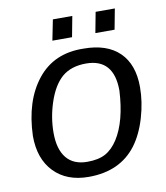

<svg xmlns="http://www.w3.org/2000/svg" viewBox="-79 -751 715 827"><g transform="rotate(-10 278.0 -337.5)"><path d="M527 -333Q527 -268 507 -200Q487 -132 452 -85Q380 10 243 10Q147 10 91.5 -47.5Q36 -105 36 -205Q41 -358 114 -449.5Q187 -541 316 -538Q418 -538 472.5 -485Q527 -432 527 -333ZM437 -333Q437 -473 315 -473Q250 -473 210 -439Q171 -405 148 -336Q126 -270 126 -203Q126 -131 157 -93Q188 -55 248 -55Q297 -55 327.5 -71.5Q358 -88 382 -125Q430 -200 437 -333ZM462 -595H378L395 -685H479ZM276 -595H190L208 -685H293Z"/></g></svg>

Font: Libra Sans
Style: Italic
Weight: 400
Italic angle: -12°
Foundry: Context Ltd
Version: Version 1.002